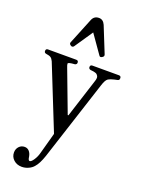

<svg xmlns="http://www.w3.org/2000/svg" viewBox="-195 -881 920 1252"><g transform="rotate(20 265.0 -254.5)"><path d="M155 -564 152 -566Q141 -574 146 -585L219 -765Q232 -797 266 -797Q295 -797 309 -765L381 -586Q386 -573 374 -566L371 -564Q358 -556 351 -568L262 -695L176 -568Q173 -563 166.5 -561.5Q160 -560 155 -564ZM123 288Q89 288 66.5 267.5Q44 247 44 217Q44 192 59.5 175.5Q75 159 98 159Q117 159 129.5 172.5Q142 186 146 209Q149 235 159 235Q170 235 185.5 211.5Q201 188 208 160L247 18Q249 14 246 9L72 -426Q64 -443 54 -449.5Q44 -456 22 -459Q8 -461 8 -474V-475Q8 -490 23 -490H219Q234 -490 234 -475Q234 -462 220 -459H219Q174 -456 174 -447Q174 -438 181 -421L290 -132H295L379 -394Q386 -413 386 -424Q386 -432 382.5 -438Q379 -444 375 -447.5Q371 -451 363 -453.5Q355 -456 351 -456.5Q347 -457 339 -458Q331 -459 330 -459Q316 -462 316 -475Q316 -490 331 -490H515Q530 -490 530 -475V-474Q530 -460 517 -458Q469 -448 454.5 -437.5Q440 -427 428 -389L248 166Q228 226 204 252Q191 268 168.5 278Q146 288 123 288Z"/></g></svg>

Font: Caslon OS
Style: Regular
Weight: 400
Designer: Alfredo Marco Pradil
Foundry: Hanken Design Co.
Version: Version 1.000;PS 001.000;hotconv 1.0.88;makeotf.lib2.5.64775